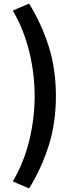

<svg xmlns="http://www.w3.org/2000/svg" viewBox="-20 -853 418 1075"><path d="M143 202 52 163Q115 54 144.5 -69Q174 -192 174 -315Q174 -438 144.5 -561Q115 -684 52 -794L143 -833Q214 -717 253.5 -591Q293 -465 293 -315Q293 -166 253.5 -40Q214 86 143 202Z"/></svg>

Font: Noto Sans KR
Style: Bold
Weight: 700
Designer: Ryoko NISHIZUKA  (kana, bopomofo & ideographs); Paul D. Hunt (Latin, Greek & Cyrillic); Sandoll Communications , Soo-you
Foundry: Adobe
Version: Version 2.004-H2;hotconv 1.0.118;makeotfexe 2.5.65603